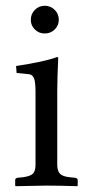

<svg xmlns="http://www.w3.org/2000/svg" viewBox="-20 -638 307 660"><path d="M85.9 -569.8Q85.9 -590.3 99.9 -604.2Q113.8 -618.2 133.8 -618.2Q153.8 -618.2 168 -604.2Q182.1 -590.3 182.1 -569.8Q182.1 -550.3 168 -536.6Q153.8 -522.9 133.8 -522.9Q113.8 -522.9 99.9 -536.6Q85.9 -550.3 85.9 -569.8ZM180.2 -439Q176.8 -371.1 176.8 -320.8V-71.8Q176.8 -50.3 186.3 -40.8Q195.8 -31.2 219.2 -28.8L237.8 -26.9Q247.1 -25.4 247.1 -19V0L245.1 2Q180.2 0 139.2 0L34.2 2L32.2 0V-19Q32.2 -25.4 40 -26.9L59.1 -28.8Q84.5 -32.2 93.3 -41.3Q102.1 -50.3 102.1 -71.8V-320.8Q102.1 -356.4 96.9 -368.9Q91.8 -381.3 80.1 -382.8L37.1 -387.2L35.2 -411.1Q135.7 -426.3 175.8 -441.9Q180.2 -441.9 180.2 -439Z"/></svg>

Font: 39d2e04d05d514f6 - subset of Linux Libertine
Style: Regular
Weight: 400
Designer: Philipp H. Poll
Foundry: Philipp H. Poll
Version: Version 4.1.8